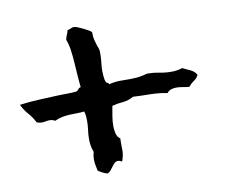

<svg xmlns="http://www.w3.org/2000/svg" viewBox="-75 -762 1034 867"><g transform="rotate(-10 441.5 -328.0)"><path d="M828.1 -357.4Q820.3 -341.8 806.6 -333Q793 -324.2 782.2 -310.5Q766.6 -311.5 752.4 -314.5Q738.3 -317.4 722.7 -317.4Q711.9 -317.4 700.2 -314Q688.5 -310.5 680.7 -299.8Q641.6 -307.6 602.1 -308.1Q562.5 -308.6 523.4 -310.5Q501 -296.9 475.1 -294.9Q449.2 -293 424.8 -286.1Q420.9 -263.7 417 -240.7Q413.1 -217.8 413.1 -195.3Q413.1 -179.7 417 -162.1Q420.9 -144.5 434.6 -135.7Q433.6 -106.4 434.6 -83Q435.5 -59.6 424.8 -31.2Q419.9 -33.2 415.5 -35.2Q411.1 -37.1 406.2 -37.1Q397.5 -37.1 390.6 -30.8Q383.8 -24.4 377.9 -16.1Q372.1 -7.8 365.7 0Q359.4 7.8 350.6 10.7Q329.1 4.9 308.6 -9.8Q305.7 -23.4 303.2 -36.6Q300.8 -49.8 300.8 -63.5Q300.8 -79.1 305.7 -96.7Q299.8 -111.3 297.4 -126Q294.9 -140.6 294.9 -156.2Q294.9 -176.8 297.9 -197.8Q300.8 -218.8 300.8 -241.2Q300.8 -252 299.8 -262.2Q298.8 -272.5 294.9 -283.2Q277.3 -281.2 260.3 -281.2Q243.2 -281.2 226.1 -280.3Q209 -279.3 192.4 -275.9Q175.8 -272.5 159.2 -264.6Q148.4 -271.5 133.8 -271.5Q125 -271.5 116.2 -269.5Q107.4 -267.6 97.7 -267.6Q86.9 -267.6 75.2 -272.5Q62.5 -297.9 44.4 -317.9Q26.4 -337.9 14.6 -363.3Q58.6 -369.1 101.6 -371.1Q144.5 -373 188.5 -375Q196.3 -375 208 -375.5Q219.7 -376 231.9 -376Q244.1 -376 255.9 -376.5Q267.6 -377 274.4 -377.9Q282.2 -379.9 286.1 -386.2Q290 -392.6 298.8 -394.5Q295.9 -418.9 293.9 -448.2Q292 -477.5 290 -507.3Q288.1 -537.1 284.2 -565.4Q280.3 -593.8 271.5 -616.2Q273.4 -627 277.8 -636.7Q282.2 -646.5 285.2 -658.2Q293 -659.2 300.3 -663.1Q307.6 -667 316.4 -667Q321.3 -667 332.5 -662.6Q343.8 -658.2 356 -652.3Q368.2 -646.5 378.9 -640.1Q389.6 -633.8 392.6 -629.9V-625Q392.6 -608.4 396 -594.2Q399.4 -580.1 404.3 -565.4L408.2 -555.7Q410.2 -550.8 411.1 -545.9Q412.1 -541 412.1 -535.2V-525.4Q412.1 -505.9 409.7 -486.8Q407.2 -467.8 407.2 -449.2Q407.2 -439.5 408.7 -422.9Q410.2 -406.2 414.1 -399.4Q416 -393.6 421.4 -392.1Q426.8 -390.6 427.7 -384.8Q457 -392.6 490.2 -391.6Q523.4 -390.6 553.7 -392.6L569.3 -394.5Q577.1 -395.5 585 -397.5Q589.8 -398.4 596.2 -400.4Q602.5 -402.3 607.4 -402.3Q633.8 -402.3 660.2 -397Q686.5 -391.6 714.8 -391.6Q742.2 -391.6 764.6 -399.4Q781.2 -391.6 800.3 -382.8Q819.3 -374 828.1 -357.4Z"/></g></svg>

Font: Rock Salt
Style: Regular
Weight: 400
Version: Version 1.001